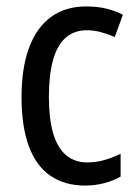

<svg xmlns="http://www.w3.org/2000/svg" viewBox="-20 -567 427 597"><path d="M245 10Q182 10 137.5 -20Q93 -50 70 -111.5Q47 -173 47 -265Q47 -356 70.5 -419Q94 -482 139 -514.5Q184 -547 248 -547Q283 -547 311.5 -540Q340 -533 362 -521L337 -452Q316 -461 294 -467Q272 -473 251 -473Q211 -473 184.5 -450Q158 -427 145 -380.5Q132 -334 132 -266Q132 -199 145 -153.5Q158 -108 185 -85Q212 -62 251 -62Q279 -62 305 -69.5Q331 -77 355 -89V-18Q333 -5 304 2.5Q275 10 245 10Z"/></svg>

Font: Noto Sans Khmer Condensed
Style: Regular
Weight: 400
Width: 3
Designer: Danh Hong and the Monotype Design Team
Foundry: Monotype Imaging Inc.
Version: Version 2.004